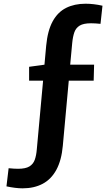

<svg xmlns="http://www.w3.org/2000/svg" viewBox="-20 -806 595 1031"><path d="M101.3 205.3Q82 205.3 60 202.5Q38 199.7 14.7 194.7L26.3 97.3Q56.7 100.3 77 100.3Q117.3 100.3 137.8 87.8Q158.3 75.3 166.7 52Q175 28.7 177.7 -4.7L213 -390.3L241 -372.7H136.3V-447.3L253 -463.3L217 -439.3L228 -560.7Q235.7 -642 263 -691.7Q290.3 -741.3 335.2 -763.7Q380 -786 439.3 -786Q461.3 -786 484 -783.3Q506.7 -780.7 530.3 -775.3L519.7 -678Q490.7 -681 468.7 -681Q428.7 -681 408.2 -668.7Q387.7 -656.3 379.3 -632.7Q371 -609 367.7 -574.3L355 -438L328.3 -458.7H485.3L483 -372.7H321L351.7 -399L317.3 -23Q310.3 54.7 282.7 105.7Q255 156.7 209 181Q163 205.3 101.3 205.3Z"/></svg>

Font: Bitter Thin
Style: Regular
Weight: 100
Designer: Sol Matas, and Bitter project Authors
Foundry: Sol Matas
Version: Version 2.002